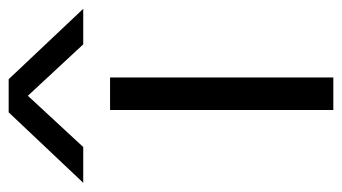

<svg xmlns="http://www.w3.org/2000/svg" viewBox="-298 -578 767 430"><g transform="rotate(-90 85.0 -363.5)"><path d="M47.9 -727.1H122.1L279.8 -560.1H200.2L85 -684.1L-29.8 -560.1H-109.9ZM53.2 -500H126V0H53.2Z"/></g></svg>

Font: Overused Grotesk
Style: Regular
Weight: 400
Version: Version 0.002